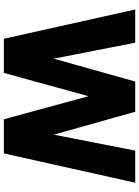

<svg xmlns="http://www.w3.org/2000/svg" viewBox="121 -862 740 1023"><g transform="rotate(90 491.5 -350.0)"><path d="M186 0 30 -700H207L292 -266L414 -700H575L697 -266L782 -700H953L797 0H615L492 -451L368 0Z"/></g></svg>

Font: Red Hat Text VF
Style: Regular
Weight: 400
Designer: Pentagram, MCKL
Foundry: Pentagram, MCKL
Version: Version 1.023